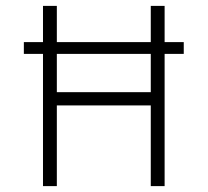

<svg xmlns="http://www.w3.org/2000/svg" viewBox="-20 -632 705 652"><path d="M126 -449H61V-489H126V-612H173V-489H492V-612H539V-489H604V-449H539V0H492V-274H173V0H126ZM492 -319V-449H173V-319Z"/></svg>

Font: Athiti Light
Style: Regular
Weight: 300
Designer: CadsonDemak Team
Foundry: CadsonDemak
Version: Version 1.032